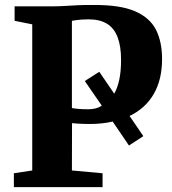

<svg xmlns="http://www.w3.org/2000/svg" viewBox="-20 -769 706 789"><path d="M37 0V-57L112.5 -68.5V-669L40 -683.5V-743H197.5Q221.5 -743 245.8 -744.5Q270 -746 299 -747.5Q328 -749 367 -748.5Q474 -749 534.8 -722.8Q595.5 -696.5 620.8 -647Q646 -597.5 646 -526Q646 -442 611.8 -382.8Q577.5 -323.5 512.5 -292.5L569 -209.5L510 -171L443 -269.5Q421.5 -264.5 398 -262Q374.5 -259.5 349 -259.5Q334.5 -259.5 319.2 -260Q304 -260.5 292.2 -261.5Q280.5 -262.5 276 -263L275.5 -68.5L401.5 -57V0ZM344 -320Q359 -320 372.8 -323.5Q386.5 -327 398.5 -334.5L328.5 -436L388 -474L449.5 -384Q463 -408 470.2 -442Q477.5 -476 477.5 -523Q477.5 -579 463.2 -616.2Q449 -653.5 419.5 -671.5Q390 -689.5 344.5 -689.5Q326.5 -689.5 314.2 -688.5Q302 -687.5 293 -686.2Q284 -685 275.5 -683.5V-325Q284.5 -323 302 -321.5Q319.5 -320 344 -320Z"/></svg>

Font: Merriweather 36pt ExtraBold
Style: Regular
Weight: 800
Designer: Eben Sorkin
Foundry: Eben Sorkin
Version: Version 2.100